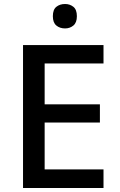

<svg xmlns="http://www.w3.org/2000/svg" viewBox="-20 -939 597 959"><path d="M497 0H95V-714H497V-622H203V-418H479V-327H203V-93H497ZM305 -919Q329 -919 346.5 -905Q364 -891 364 -858Q364 -826 346.5 -811.5Q329 -797 305 -797Q279 -797 261.5 -811.5Q244 -826 244 -858Q244 -891 261.5 -905Q279 -919 305 -919Z"/></svg>

Font: Noto Sans Arabic Med
Style: Regular
Weight: 500
Designer: Monotype Design Team, Nadine Chahine, Nizar Qandah and Khaled Hosny
Foundry: Monotype Imaging Inc.
Version: Version 2.012; ttfautohint (v1.8.4.7-5d5b)